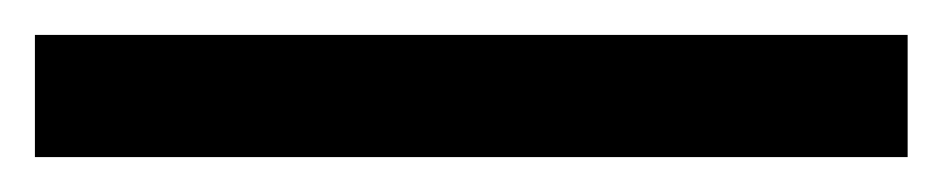

<svg xmlns="http://www.w3.org/2000/svg" viewBox="-20 146 540 110"><path d="M500 166H0V236H500Z"/></svg>

Font: Radis Sans
Style: Regular
Weight: 400
Designer: Gaël Goy
Foundry: Gaël Goy
Version: 1.0